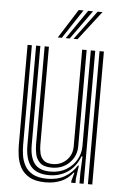

<svg xmlns="http://www.w3.org/2000/svg" viewBox="-55 -816 557 863"><g transform="rotate(5 223.5 -384.0)"><path d="M184 8.5Q137.5 8.5 110.4 -7.1Q83.2 -22.8 70.2 -47Q57.2 -71.2 53.4 -98Q49.5 -124.8 49.5 -147V-600H68.8V-150Q68.8 -129 72.2 -104.5Q75.8 -80 87.5 -58Q99.2 -36 123.6 -22.1Q148 -8.2 189.8 -8.2Q236 -8.2 269 -27.4Q302 -46.5 322 -79.5H326.5L318.2 -21V0H298.8V-8.2L309.5 -46H305.8Q283.5 -17.2 252.9 -4.4Q222.2 8.5 184 8.5ZM374.2 0V-600H393.8V0ZM205.8 -59.8Q168.8 -59.8 152 -76.1Q135.2 -92.5 130.9 -115.1Q126.5 -137.8 126.5 -156.2V-600H145.8V-157.2Q145.8 -138.2 149.9 -119.6Q154 -101 167.2 -88.6Q180.5 -76.2 208.5 -76.2Q244.8 -76.2 270.2 -100.6Q295.8 -125 295.8 -164V-600H316V-165.5Q316 -121.5 285 -90.6Q254 -59.8 205.8 -59.8ZM195 -25Q139.2 -25.5 113.6 -56.6Q88 -87.8 88 -151V-600H107.2V-153.2Q107.2 -98.5 128.9 -70Q150.5 -41.5 201.2 -41.5Q241.8 -41.5 271.8 -59.5Q301.8 -77.5 318.2 -106.1Q334.8 -134.8 334.8 -166.8V-600H354.8V0H336V-51L339.2 -121.8H334.5Q317 -74.8 280.4 -49.8Q243.8 -24.8 195 -25ZM181.8 -645 264.8 -776H286.5L200 -645ZM252.8 -645 350.2 -776H372.2L271 -645ZM217.5 -645 307.5 -776H329.5L235.5 -645Z"/></g></svg>

Font: Big Shoulders Inline Text SemiBold
Style: Regular
Weight: 600
Designer: Patric King
Foundry: XO Type Co
Version: Version 1.000